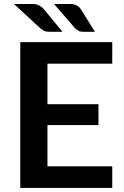

<svg xmlns="http://www.w3.org/2000/svg" viewBox="-20 -932 615 952"><path d="M536.6 -616.2H215.3V-415.5H468.3V-312H215.3V-107.4H536.6V0H80.6V-723.1H536.6ZM248 -912.1H328.6Q347.2 -912.1 360.8 -904.8Q373 -898.4 381.3 -885.7L450.7 -774.4H392.1Q377.4 -774.4 369.6 -779.3Q362.8 -783.2 351.6 -792.5ZM49.3 -912.1H142.1Q161.1 -912.1 174.8 -904.8Q189.9 -896 198.2 -885.7L289.6 -774.4H223.6Q209 -774.4 199.7 -778.8Q189 -783.2 179.2 -792.5Z"/></svg>

Font: Lato-SemiBold
Style: Bold
Weight: 500
Designer: Lukasz Dziedzic with Adam Twardoch and Botio Nikoltchev
Foundry: tyPoland Lukasz Dziedzic
Version: ""